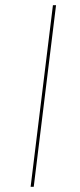

<svg xmlns="http://www.w3.org/2000/svg" viewBox="-20 -720 308 740"><path d="M110 0H98L184 -700H196Z"/></svg>

Font: Lato Hairline
Style: Italic
Weight: 250
Italic angle: -7°
Designer: Lukasz Dziedzic
Foundry: Lukasz Dziedzic
Version: Version 1.104; Western+Polish opensource